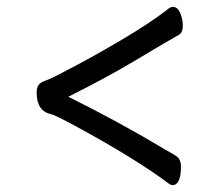

<svg xmlns="http://www.w3.org/2000/svg" viewBox="-20 -518 640 560"><path d="M482.9 22Q479 22 473.1 18.1Q377.9 -53.7 199.2 -150.9Q137.2 -184.1 128.9 -185.1Q86.9 -193.8 86.9 -248Q86.9 -261.2 92 -269.5Q97.2 -277.8 114 -283.4Q130.9 -289.1 174.8 -313Q235.8 -343.8 328.9 -398.4Q421.9 -453.1 473.1 -494.1Q479 -498 483.9 -498Q498 -498 505.6 -480Q513.2 -461.9 513.2 -443.8Q513.2 -421.9 501 -416Q466.8 -397 379.4 -344.5Q292 -292 179.2 -235.8Q329.1 -161.6 462.9 -81.1Q479 -72.3 493.4 -63.2Q507.8 -54.2 507.8 -32.2Q507.8 22 482.9 22Z"/></svg>

Font: LXGW WenKai Screen R
Style: Regular
Weight: 400
Designer: Fontworks Inc.
Version: Version 1.235;May 31, 2022